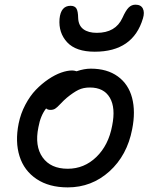

<svg xmlns="http://www.w3.org/2000/svg" viewBox="-20 -793 646 825"><path d="M387.2 -570.8Q306.2 -570.8 268.6 -611.3Q231 -651.9 235.8 -711.9Q241.2 -768.1 283.2 -768.1Q300.8 -768.1 308.1 -756.8Q315.4 -745.6 315.9 -714.8Q317.4 -683.1 338.4 -667.5Q359.4 -651.9 396 -651.9Q476.6 -651.9 505.9 -715.8Q520.5 -748.5 533 -760.7Q545.4 -772.9 562 -772.9Q585.4 -772.9 593.8 -756.3Q602.1 -739.7 594.2 -713.9Q551.8 -570.8 387.2 -570.8ZM271 12.2Q190.9 12.2 137.2 -23.7Q83.5 -59.6 64 -121.6Q44.4 -183.6 60.1 -262.2Q68.8 -305.2 88.9 -343Q108.9 -380.9 134 -407Q159.2 -433.1 187.7 -452.4Q216.3 -471.7 242.7 -481Q269 -490.2 290 -490.2Q298.8 -490.2 309.1 -486.8Q341.8 -498 370.1 -498Q440.4 -498 486.3 -464.6Q532.2 -431.2 547.6 -372.3Q563 -313.5 547.9 -237.8Q526.4 -125.5 450.2 -56.6Q374 12.2 271 12.2ZM145 -246.1Q128.4 -165.5 163.1 -116.7Q197.8 -67.9 271 -67.9Q341.8 -67.9 394 -118.4Q446.3 -168.9 461.9 -252.9Q477.5 -329.6 451.9 -373.3Q426.3 -417 366.2 -417Q337.9 -417 316.9 -406.7Q295.9 -396.5 267.1 -373Q254.4 -362.3 240 -346.9Q225.6 -331.5 217.3 -326.2Q209 -320.8 196.8 -320.8Q184.6 -320.8 178.2 -327.1Q153.8 -295.9 145 -246.1Z"/></svg>

Font: Shantell Sans Normal
Style: Italic
Weight: 400
Italic angle: -11.31°
Designer: Stephen Nixon, Anya Danilova, Shantell Martin
Foundry: Arrow Type
Version: Version 1.006;[559af2be0]